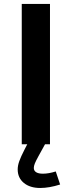

<svg xmlns="http://www.w3.org/2000/svg" viewBox="-20 -729 362 970"><path d="M232.5 0V-709.1H89.9V0ZM261.7 137.2Q225.8 148.5 196.7 148.5Q174.5 148.5 162.7 141.1Q150.8 133.7 150.8 119.5Q150.8 109.9 155.9 97.1Q161 84.4 173.3 61.9L207.5 -0.2L205.9 -1.5L117.7 -2.5V-0.2L104.1 26.3Q85.7 62.1 77.6 84.7Q69.4 107.3 69.4 127Q69.4 169.5 100.4 195.1Q131.5 220.7 183.1 220.7Q229.1 220.7 283.8 203.1Z"/></svg>

Font: Estedad-FD VF
Style: Regular
Weight: 100
Designer: Amin Abedi
Version: Version 7.3